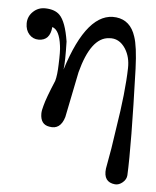

<svg xmlns="http://www.w3.org/2000/svg" viewBox="-47 -449 555 683"><g transform="rotate(5 230.5 -107.0)"><path d="M430 158Q429 173 416 184Q403 195 389 194Q346 190 352 141Q366 68 376 -6Q397 -136 399 -222Q400 -261 382 -290Q359 -326 322 -322Q258 -318 225 -192L192 -29Q178 18 138 10Q106 5 106 -34Q106 -45 111 -62Q118 -90 145 -154Q151 -175 152 -213Q154 -261 151 -280Q144 -336 118 -344Q114 -295 73 -295Q53 -295 39.5 -310Q26 -325 26 -349Q26 -374 44.5 -391.5Q63 -409 89 -408Q122 -407 139 -390Q162 -367 173 -297Q175 -224 171 -197Q238 -410 342 -398Q393 -392 411 -336Q423 -302 426 -222Q435 51 430 158Z"/></g></svg>

Font: GFS Didot Classic
Style: Regular
Weight: 400
Designer: George D. Matthiopoulos
Foundry: George D. Matthiopoulos
Version: Version 1.000